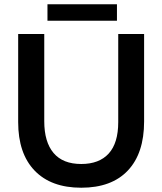

<svg xmlns="http://www.w3.org/2000/svg" viewBox="-20 -863 760 898"><path d="M360 15Q502 15 578 -65.5Q654 -146 654 -295V-704H533V-292Q533 -194 488.5 -145Q444 -96 360 -96Q274 -96 230.5 -147.5Q187 -199 187 -296V-704H65V-292Q65 -145 142 -65Q219 15 360 15ZM527 -843H202V-766H527Z"/></svg>

Font: Geom Medium
Style: Bold
Weight: 500
Version: Version 1.102